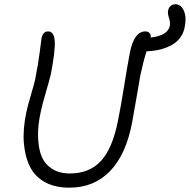

<svg xmlns="http://www.w3.org/2000/svg" viewBox="-20 -867 881 891"><path d="M301.8 3.9Q236.3 3.9 189.9 -21Q143.6 -45.9 119.9 -91.8Q96.2 -137.7 90.8 -202.1Q85.4 -266.6 102.1 -345.2Q107.9 -374 123.8 -427.5Q139.6 -481 143.1 -498Q158.2 -573.7 164.6 -627Q170.9 -680.2 172.9 -690.9Q180.2 -721.2 203.1 -721.2Q230.5 -721.2 233.9 -677.7Q237.3 -634.3 216.8 -526.9Q211.9 -503.4 193.4 -440.7Q174.8 -377.9 168.9 -347.2Q155.3 -283.7 156.5 -235.8Q157.7 -188 168.2 -154.8Q178.7 -121.6 199.7 -101.1Q220.7 -80.6 246.3 -71.3Q272 -62 304.2 -62Q395.5 -62 448.7 -120.4Q502 -178.7 526.9 -304.2Q540.5 -370.6 556.2 -468.5Q571.8 -566.4 583 -624Q602.5 -721.2 654.8 -721.2Q667 -721.2 674.1 -713.4Q681.2 -705.6 679.2 -692.9Q758.8 -701.7 768.1 -747.1Q771 -763.2 764.2 -784.2Q757.3 -805.2 759.8 -816.9Q762.2 -830.6 771.2 -838.9Q780.3 -847.2 793.9 -847.2Q820.3 -847.2 833.5 -816.4Q846.7 -785.6 836.9 -740.2Q826.2 -686.5 778.1 -658.9Q730 -631.3 660.2 -628.9Q646 -585.9 631.8 -520Q625.5 -485.8 613 -411.6Q600.6 -337.4 592.8 -296.9Q564.9 -150.4 491 -73.2Q417 3.9 301.8 3.9Z"/></svg>

Font: Shantell Sans Bouncy
Style: Italic
Weight: 300
Italic angle: -11.31°
Designer: Stephen Nixon, Anya Danilova, Shantell Martin
Foundry: Arrow Type
Version: Version 1.006;[9816181b4]